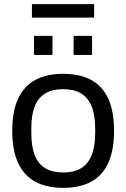

<svg xmlns="http://www.w3.org/2000/svg" viewBox="-20 -894 610 926"><path d="M285 12Q205 12 150.5 -17.5Q96 -47 67.5 -108Q39 -169 39 -263Q39 -358 67.5 -418.5Q96 -479 150.5 -508.5Q205 -538 285 -538Q365 -538 419.5 -508.5Q474 -479 502 -418.5Q530 -358 530 -263Q530 -169 502 -108Q474 -47 419.5 -17.5Q365 12 285 12ZM285 -62Q336 -62 370 -82Q404 -102 421.5 -144.5Q439 -187 439 -252V-274Q439 -340 421.5 -382Q404 -424 370 -444Q336 -464 285 -464Q234 -464 199.5 -444Q165 -424 148 -382Q131 -340 131 -274V-252Q131 -187 148 -144.5Q165 -102 199.5 -82Q234 -62 285 -62ZM144 -629V-721H233V-629ZM335 -629V-721H424V-629ZM134 -809V-874H434V-809Z"/></svg>

Font: Archivo SemiBold
Style: Regular
Weight: 400
Version: Version 2.001